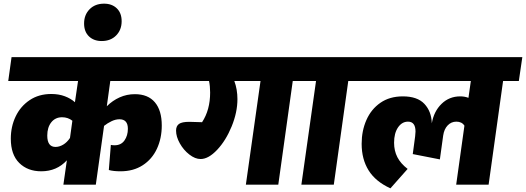

<svg xmlns="http://www.w3.org/2000/svg" viewBox="-20 -1008 2871 1048"><path d="M563 -428Q594 -459 633 -476.5Q672 -494 716 -494Q788 -494 825.5 -449.5Q863 -405 863 -323Q863 -253 836.5 -196Q810 -139 759 -106Q708 -73 638 -73Q599 -73 574 -80L585 -217Q595 -215 605 -215Q641 -215 659.5 -241.5Q678 -268 678 -305Q678 -357 632 -357Q611 -357 589 -346.5Q567 -336 548 -321L503 0H326L345 -133Q290 -73 205 -73Q131 -73 85 -118.5Q39 -164 39 -251Q39 -317 65.5 -372.5Q92 -428 142 -461.5Q192 -495 260 -495Q301 -495 334 -482.5Q367 -470 389 -450L406 -566H25L43 -696H991L973 -566H582ZM362 -255 375 -349Q351 -368 319 -368Q282 -368 260 -340.5Q238 -313 238 -268Q238 -206 283 -206Q304 -206 325 -218.5Q346 -231 362 -255Z M439 -880Q439 -927 469 -957.5Q499 -988 548 -988Q591 -988 617.5 -962.5Q644 -937 644 -892Q644 -845 614 -814.5Q584 -784 535 -784Q492 -784 465.5 -809.5Q439 -835 439 -880Z M1664 -566H1578L1499 0H1322L1402 -566H1259Q1276 -520 1276 -467Q1276 -395 1244.5 -318Q1213 -241 1165.5 -190.5Q1118 -140 1075 -140Q1045 -140 1013.5 -164.5Q982 -189 961.5 -225.5Q941 -262 941 -295Q941 -320 957 -331.5Q973 -343 1013 -343L1083 -341Q1127 -408 1127 -503Q1127 -537 1121 -566H929L947 -696H1683Z M1967 -566H1881L1802 0H1625L1705 -566H1619L1637 -696H1986Z M2812 -566H2726L2647 0H2470L2515 -322Q2501 -344 2471 -344Q2443 -344 2423.5 -323.5Q2404 -303 2399 -268L2381 -138L2233 -167L2246 -264Q2248 -282 2248 -290Q2248 -344 2207 -344Q2174 -344 2152.5 -312.5Q2131 -281 2131 -229Q2131 -185 2149 -150Q2167 -115 2205 -86L2111 20Q2030 -17 1992 -78Q1954 -139 1954 -223Q1954 -294 1980 -353Q2006 -412 2056.5 -447Q2107 -482 2179 -482Q2258 -482 2296.5 -441Q2335 -400 2337 -335Q2348 -400 2390 -441Q2432 -482 2492 -482Q2516 -482 2537 -474L2550 -566H1926L1944 -696H2831Z"/></svg>

Font: FiraGO Heavy
Style: Italic
Weight: 900
Italic angle: -8°
Designer: bBox Type GmbH
Foundry: bBox Type GmbH
Version: Version 1.001